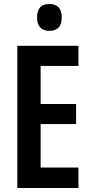

<svg xmlns="http://www.w3.org/2000/svg" viewBox="-20 -944 458 964"><path d="M228 -924C186 -924 166 -901 166 -856C166 -812 188 -789 228 -789C269 -789 290 -812 290 -856C290 -900 270 -924 228 -924ZM374 0V-103H184V-321H362V-422H184V-613H374V-714H67V0Z"/></svg>

Font: Noto Sans Armenian ExtraCondensed SemiBold
Style: Regular
Weight: 600
Width: 2
Designer: Monotype Design Team
Foundry: Monotype Imaging Inc.
Version: Version 2.008